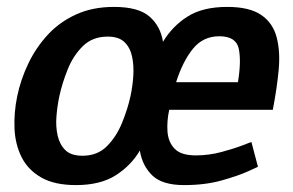

<svg xmlns="http://www.w3.org/2000/svg" viewBox="-20 -528 848 556"><path d="M219 -77Q262 -77 289.5 -104.5Q317 -132 333.5 -172.5Q350 -213 358 -250Q364 -278 366 -308Q368 -338 362.5 -364Q357 -390 340.5 -406Q324 -422 292 -422Q248 -422 220 -394.5Q192 -367 176 -327Q160 -287 152 -250Q146 -222 143.5 -191.5Q141 -161 147 -135Q153 -109 169.5 -93Q186 -77 219 -77ZM200 8Q138 8 99.5 -14Q61 -36 42.5 -73Q24 -110 22 -156Q20 -202 30 -250Q40 -298 62 -344Q84 -390 118 -427Q152 -464 200 -486Q248 -508 310 -508Q381 -508 413 -480Q445 -452 452 -407Q479 -452 523 -480Q567 -508 638 -508Q702 -508 736 -485Q770 -462 781 -420.5Q792 -379 787 -325.5Q782 -272 770 -210H470Q463 -178 465 -147.5Q467 -117 485.5 -97.5Q504 -78 547 -78Q585 -78 622 -88Q659 -98 683.5 -107.5Q708 -117 708 -117L727 -45Q727 -45 698.5 -32Q670 -19 622 -5.5Q574 8 513 8Q450 8 421 -20Q392 -48 385 -92Q359 -48 314.5 -20Q270 8 200 8ZM615 -423Q568 -423 538.5 -386.5Q509 -350 490 -290H669Q679 -350 671.5 -386.5Q664 -423 615 -423Z"/></svg>

Font: Epunda Sans SemiBold
Style: Italic
Weight: 600
Italic angle: -12.0243°
Designer: Simon Atzbach
Foundry: typofactur
Version: Version 2.204; ttfautohint (v1.8.4.7-5d5b)